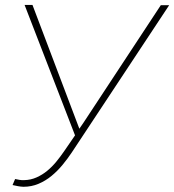

<svg xmlns="http://www.w3.org/2000/svg" viewBox="-20 -731 691 762"><path d="M294.9 -220.2 310.1 -242.2 618.2 -710.4H651.4L264.6 -125.5Q248 -100.6 228 -76.4Q208 -52.2 184.3 -32.7Q160.6 -13.2 132.8 -1.5Q105 10.3 72.8 10.3Q61.5 9.8 51 7.8Q40.5 5.9 29.8 3.4L40 -20.5Q48.8 -18.6 57.6 -17.1Q66.4 -15.6 75.7 -16.1Q102.1 -16.6 125 -26.9Q147.9 -37.1 167.5 -53.2Q187 -69.3 203.6 -89.6Q220.2 -109.9 233.9 -129.9L277.8 -193.8L77.6 -711.4H108.9Z"/></svg>

Font: Roboto Mono Thin
Style: Italic
Weight: 250
Designer: Google
Version: Version 2.000985; 2015; ttfautohint (v1.3)